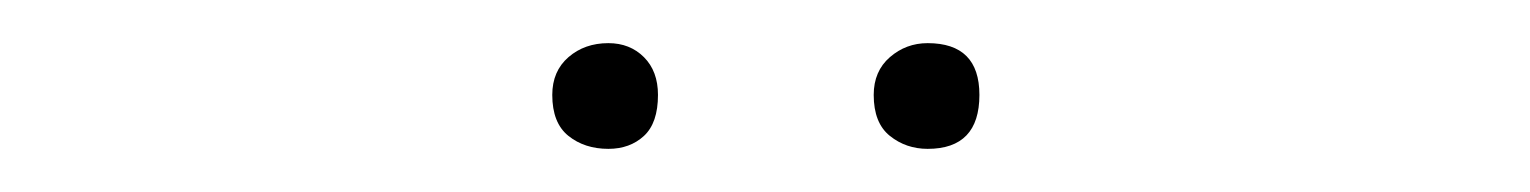

<svg xmlns="http://www.w3.org/2000/svg" viewBox="-20 -639 709 89"><path d="M262 -570Q251 -570 243.5 -576Q236 -582 236 -595Q236 -606 243.5 -612.5Q251 -619 262 -619Q272 -619 278.5 -612.5Q285 -606 285 -595Q285 -582 278.5 -576Q272 -570 262 -570ZM410 -570Q400 -570 392.5 -576Q385 -582 385 -595Q385 -606 392.5 -612.5Q400 -619 410 -619Q434 -619 434 -595Q434 -570 410 -570Z"/></svg>

Font: Livvic Thin
Style: Regular
Weight: 250
Designer: Jacques Le Bailly, Baron von Fonthausen
Version: Version 1.001; ttfautohint (v1.8.2)